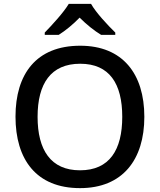

<svg xmlns="http://www.w3.org/2000/svg" viewBox="-20 -961 825 991"><path d="M450 -941H335C308 -896 248 -831 211 -793V-781H283C318 -803 356 -834 391 -870C427 -834 467 -802 502 -781H575V-793C537 -830 475 -896 450 -941ZM725 -358C725 -580 613 -725 394 -725C167 -725 60 -579 60 -359C60 -138 167 10 393 10C613 10 725 -137 725 -358ZM174 -358C174 -529 242 -632 394 -632C545 -632 611 -529 611 -358C611 -187 545 -82 393 -82C242 -82 174 -187 174 -358Z"/></svg>

Font: Noto Sans Gunjala Gondi Medium
Style: Regular
Weight: 500
Designer: Ek Type
Foundry: Ek Type
Version: Version 1.004